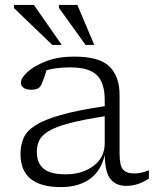

<svg xmlns="http://www.w3.org/2000/svg" viewBox="-20 -752 630 782"><path d="M494.5 5Q453 5 430.5 -22Q408 -49 406.5 -120Q390.5 -54 344.5 -22Q298.5 10 228 10Q63.5 10 63.5 -125Q63.5 -160.5 75.8 -189.2Q88 -218 123.5 -241Q159 -264 227 -283.5Q295 -303 406.5 -319.5V-345.5Q406.5 -414 374.8 -445.8Q343 -477.5 265.5 -477.5Q210 -477.5 169.5 -466Q159.5 -432.5 149.5 -409.5Q143 -395 132.5 -390.8Q122 -386.5 109 -386.5Q86.5 -386.5 75.8 -394.8Q65 -403 65 -415Q65 -434 92.2 -459Q119.5 -484 168.2 -502.8Q217 -521.5 281.5 -521.5Q386 -521.5 426.5 -480.5Q467 -439.5 467 -365.5V-128.5Q467 -78 480.8 -61.8Q494.5 -45.5 528 -45.5Q554.5 -45.5 586.5 -58.5V-25Q543 5 494.5 5ZM130 -133.5Q130 -87.5 157.8 -64.8Q185.5 -42 247 -42Q315.5 -42 361 -76.5Q406.5 -111 406.5 -167.5V-278.5Q317 -264.5 262 -250Q207 -235.5 178.5 -218.2Q150 -201 140 -180.2Q130 -159.5 130 -133.5ZM231.5 -569H193L37 -719V-732H118ZM364 -569H328.5L220 -720V-732H295Z"/></svg>

Font: Newsreader Caption Light
Style: Regular
Weight: 300
Designer: Hugues Gentile
Foundry: Production Type
Version: Version 1.001